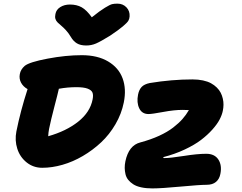

<svg xmlns="http://www.w3.org/2000/svg" viewBox="-20 -965 1341 1064"><path d="M630.9 -944.8Q661.1 -944.8 680.7 -924.3Q700.2 -903.8 698.2 -874Q697.3 -860.4 691.2 -849.9Q685.1 -839.4 661.1 -819.1Q637.2 -798.8 589.8 -767.1Q537.6 -734.9 512 -723.9Q486.3 -712.9 458 -712.9Q425.8 -712.9 406 -724.9Q386.2 -736.8 372.1 -761.2Q360.4 -781.2 345.5 -797.4Q330.6 -813.5 319.8 -822.3Q309.1 -831.1 299.8 -840.1Q290.5 -849.1 287.1 -860.4Q283.7 -871.6 287.1 -887.2Q291.5 -911.6 314.2 -925.8Q336.9 -939.9 367.2 -939.9Q405.3 -939.9 432.6 -924.6Q460 -909.2 488.8 -869.1Q533.7 -905.3 561.5 -922.1Q589.4 -939 600.8 -941.9Q612.3 -944.8 630.9 -944.8ZM213.9 -35.2Q165 -35.2 127.9 -64.7Q90.8 -94.2 75.9 -140.6Q61 -187 70.8 -236.8Q93.3 -349.1 132.8 -471.2Q108.4 -484.9 96.7 -506.8Q85 -528.8 89.8 -554.2Q94.2 -580.1 117.2 -600.1Q143.1 -621.1 243.9 -640.1Q344.7 -659.2 433.1 -659.2Q520.5 -659.2 579.1 -624.5Q637.7 -589.8 659.4 -530.8Q681.2 -471.7 666 -397Q653.3 -334 619.9 -276.6Q586.4 -219.2 540.3 -176Q494.1 -132.8 439.2 -100.6Q384.3 -68.4 326.4 -51.8Q268.6 -35.2 213.9 -35.2ZM824.2 79.1Q789.6 79.1 762.7 73.2Q735.8 67.4 718.8 56.4Q701.7 45.4 690.7 31.7Q679.7 18.1 675.5 0.5Q671.4 -17.1 671.1 -34.2Q670.9 -51.3 674.8 -70.8Q693.4 -159.7 757.8 -175.8Q815.9 -191.4 862.1 -212.6Q908.2 -233.9 939.5 -258.1Q970.7 -282.2 991 -305.2Q1011.2 -328.1 1026.9 -355Q1017.1 -356 990.2 -356Q945.8 -356 884 -344.5Q822.3 -333 803.2 -333Q766.6 -333 751.5 -365Q736.3 -397 745.1 -440.9Q750.5 -467.8 764.9 -483.2Q779.3 -498.5 810.1 -504.9Q931.6 -524.9 1046.9 -524.9Q1078.6 -524.9 1104.7 -519.3Q1130.9 -513.7 1149.2 -503.7Q1167.5 -493.7 1181.4 -480Q1195.3 -466.3 1203.1 -450.9Q1210.9 -435.5 1214.8 -418.2Q1218.8 -400.9 1218.5 -384.3Q1218.3 -367.7 1214.8 -351.1Q1210.4 -328.6 1197 -302.7Q1183.6 -276.9 1156.7 -246.8Q1129.9 -216.8 1094 -189.5Q1058.1 -162.1 1003.7 -136.5Q949.2 -110.8 884.8 -94.2Q884.8 -88.9 888.2 -88.9Q923.3 -88.9 998.5 -100.8Q1073.7 -112.8 1123 -112.8Q1169.4 -112.8 1190.2 -80.8Q1210.9 -48.8 1201.2 -1Q1195.8 27.3 1176.8 43.2Q1157.7 59.1 1125 59.1Q1086.9 59.1 980.2 69.1Q873.5 79.1 824.2 79.1ZM252 -251Q248 -230 247.1 -210Q347.2 -238.3 413.3 -290.8Q479.5 -343.3 493.2 -414.1Q498 -438 492.4 -451.9Q486.8 -465.8 465.3 -473.9Q443.8 -481.9 402.8 -481.9Q354.5 -481.9 306.2 -473.1Q300.3 -445.8 281.2 -373.3Q262.2 -300.8 252 -251Z"/></svg>

Font: Shantell Sans Irregular
Style: Italic
Weight: 800
Italic angle: -11.31°
Designer: Stephen Nixon, Anya Danilova, Shantell Martin
Foundry: Arrow Type
Version: Version 1.006;[9816181b4]